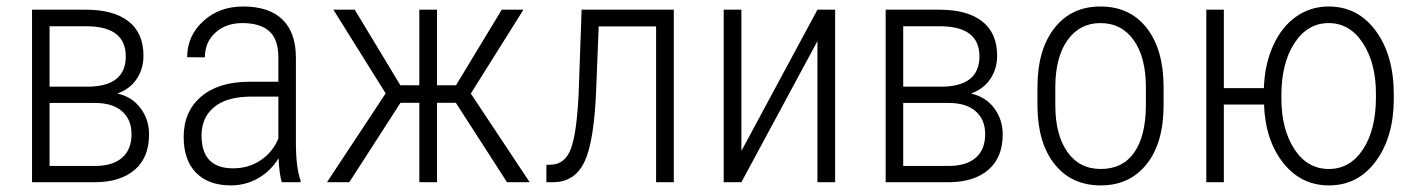

<svg xmlns="http://www.w3.org/2000/svg" viewBox="-20 -558 4339 588"><path d="M78.1 0V-528.3H243.2Q327.6 -528.3 373.5 -492.7Q419.4 -457 419.4 -387.2Q419.4 -347.7 398.9 -316.7Q378.4 -285.6 339.4 -271.5Q384.3 -261.7 410.4 -226.8Q436.5 -191.9 436.5 -146.5Q436.5 -76.7 393.6 -38.8Q350.6 -1 273.9 0ZM131.8 -242.7V-49.8H271Q325.2 -49.8 354 -75Q382.8 -100.1 382.8 -147.5Q382.8 -191.4 354 -217Q325.2 -242.7 271 -242.7ZM131.8 -292.5H246.6Q365.2 -292.5 365.2 -385.3Q365.2 -475.1 250.5 -477.5H131.8Z M842.8 0Q835.4 -25.4 833 -73.2Q808.6 -33.7 770.3 -12Q731.9 9.8 687 9.8Q618.7 9.8 580.6 -28.8Q542.5 -67.4 542.5 -138.7Q542.5 -216.3 595.5 -261.7Q648.4 -307.1 741.7 -307.6H832.5V-381.3Q832.5 -438 804.4 -462.6Q776.4 -487.3 722.2 -487.3Q671.9 -487.3 639.6 -458Q607.4 -428.7 607.4 -382.3L553.2 -382.8Q553.2 -447.8 602.1 -492.9Q650.9 -538.1 724.6 -538.1Q804.2 -538.1 845.2 -498Q886.2 -458 886.2 -381.3V-122.1Q886.2 -44.4 900.4 -5.9V0ZM693.8 -42.5Q741.7 -42.5 778.6 -67.4Q815.4 -92.3 832.5 -133.8V-262.2H746.6Q672.4 -261.2 634.8 -229.2Q597.2 -197.3 597.2 -143.1Q597.2 -42.5 693.8 -42.5Z M1376 -243.2H1318.4V0H1264.2V-243.2H1206.5L1049.8 0H981.4L1161.1 -272L1001 -528.3H1066.4L1206.1 -296.9H1264.2V-528.3H1318.4V-296.9H1376.5L1516.6 -528.3H1583L1421.9 -271.5L1602.1 0H1532.7Z M2043.5 -528.3V0H1989.3V-477.1H1813.5L1805.7 -281.2Q1799.3 -126 1770.8 -64.2Q1742.2 -2.4 1678.2 0H1653.3V-53.2L1668.9 -53.7Q1710.9 -55.7 1728.5 -102.8Q1746.1 -149.9 1752 -269L1761.2 -528.3Z M2483.4 -528.3H2537.6V0H2483.4V-432.1L2250.5 0H2196.3V-528.3H2250.5V-95.7Z M2692.4 0V-528.3H2857.4Q2941.9 -528.3 2987.8 -492.7Q3033.7 -457 3033.7 -387.2Q3033.7 -347.7 3013.2 -316.7Q2992.7 -285.6 2953.6 -271.5Q2998.5 -261.7 3024.7 -226.8Q3050.8 -191.9 3050.8 -146.5Q3050.8 -76.7 3007.8 -38.8Q2964.8 -1 2888.2 0ZM2746.1 -242.7V-49.8H2885.3Q2939.5 -49.8 2968.3 -75Q2997.1 -100.1 2997.1 -147.5Q2997.1 -191.4 2968.3 -217Q2939.5 -242.7 2885.3 -242.7ZM2746.1 -292.5H2860.8Q2979.5 -292.5 2979.5 -385.3Q2979.5 -475.1 2864.7 -477.5H2746.1Z M3157.2 -291Q3157.2 -405.3 3209 -471.7Q3260.7 -538.1 3350.1 -538.1Q3439.9 -538.1 3491.5 -472.7Q3543 -407.2 3543.5 -292.5V-236.3Q3543.5 -120.1 3491.5 -55.2Q3439.5 9.8 3351.1 9.8Q3262.7 9.8 3210.9 -53.7Q3159.2 -117.2 3157.2 -228.5ZM3211.9 -236.3Q3211.9 -145 3248.8 -92.8Q3285.6 -40.5 3351.1 -40.5Q3418 -40.5 3453.4 -90.8Q3488.8 -141.1 3489.3 -234.9V-291Q3489.3 -382.3 3452.1 -434.8Q3415 -487.3 3350.1 -487.3Q3287.1 -487.3 3250 -436Q3212.9 -384.8 3211.9 -294.9Z M3728 -288.1H3850.6Q3853 -360.4 3878.9 -418Q3904.8 -475.6 3949 -506.8Q3993.2 -538.1 4048.8 -538.1Q4138.7 -538.1 4193.6 -463.1Q4248.5 -388.2 4248.5 -268.1V-255.9Q4248.5 -139.2 4193.8 -64.7Q4139.2 9.8 4049.8 9.8Q3964.4 9.8 3909.7 -59.3Q3855 -128.4 3851.1 -237.8H3728V0H3674.3V-528.3H3728ZM3904.3 -255.9Q3904.3 -162.6 3943.8 -101.6Q3983.4 -40.5 4049.8 -40.5Q4114.7 -40.5 4154.3 -100.8Q4193.8 -161.1 4193.8 -259.8V-271.5Q4193.8 -364.7 4153.8 -426Q4113.8 -487.3 4048.8 -487.3Q3984.4 -487.3 3944.3 -426Q3904.3 -364.7 3904.3 -266.6Z"/></svg>

Font: Roboto Condensed Light
Style: Regular
Weight: 300
Designer: Google
Version: Version 2.134; 2016